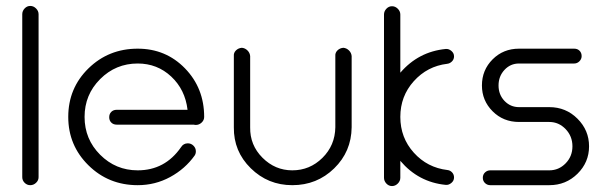

<svg xmlns="http://www.w3.org/2000/svg" viewBox="-20 -624 2049 647"><path d="M55 -576Q55 -587 63 -595.5Q71 -604 82 -604Q93 -604 101.5 -595.5Q110 -587 110 -576V-27Q110 -16 101.5 -8Q93 0 82 0Q71 0 63 -8Q55 -16 55 -27Z M668 -230Q668 -219 659.5 -211Q651 -203 640 -203Q636 -203 633 -204H373Q362 -204 355 -211Q348 -218 348 -229Q348 -240 355 -247Q362 -254 373 -254H612Q604 -322 557 -366Q510 -410 444 -410Q370 -410 317.5 -357.5Q265 -305 265 -230Q265 -155 317.5 -102.5Q370 -50 444 -50Q536 -50 590 -128Q598 -141 613 -141Q624 -141 632 -133Q640 -125 640 -114Q640 -106 636 -100Q604 -55 553.5 -27.5Q503 0 444 0Q346 0 278 -67Q210 -134 210 -230Q210 -327 278 -393.5Q346 -460 444 -460Q539 -460 603.5 -393.5Q668 -327 668 -230Z M1110 -435Q1109 -446 1117 -454Q1125 -462 1137 -463Q1148 -462 1156 -454Q1164 -446 1165 -435V-195Q1164 -113 1106 -56.5Q1048 0 965 0Q883 0 825 -57Q767 -114 768 -195V-435Q767 -446 775 -454Q783 -462 795 -463Q806 -462 814 -454Q822 -446 823 -435V-195Q822 -135 864.5 -92.5Q907 -50 965 -50Q1024 -50 1066.5 -92Q1109 -134 1110 -195Z M1274 -575Q1274 -586 1282 -594.5Q1290 -603 1301 -603Q1312 -603 1320.5 -594.5Q1329 -586 1329 -575V-379Q1390 -450 1482 -459Q1492 -460 1501 -452.5Q1510 -445 1510 -434Q1510 -424 1503 -417Q1496 -410 1487 -409Q1420 -401 1374.5 -350.5Q1329 -300 1329 -230Q1329 -160 1374.5 -109.5Q1420 -59 1488 -51Q1497 -50 1503.5 -43Q1510 -36 1510 -26Q1510 -15 1501 -7.5Q1492 0 1482 -1Q1390 -10 1329 -82V-25Q1329 -14 1320.5 -5.5Q1312 3 1301 3Q1290 3 1282 -5.5Q1274 -14 1274 -25Z M1915 -460Q1926 -460 1933 -453Q1940 -446 1940 -435Q1940 -425 1932.5 -417.5Q1925 -410 1915 -410H1729Q1700 -410 1680 -388.5Q1660 -367 1660 -336Q1660 -305 1680 -284Q1700 -263 1729 -263H1831Q1887 -263 1926 -224Q1965 -185 1965 -131Q1965 -77 1926 -38.5Q1887 0 1831 0H1632Q1622 0 1614.5 -7Q1607 -14 1607 -25Q1607 -36 1614.5 -43Q1622 -50 1632 -50H1831Q1863 -50 1886 -73.5Q1909 -97 1909 -131Q1909 -165 1886 -189Q1863 -213 1831 -213H1729Q1676 -213 1640 -249Q1604 -285 1604 -336Q1604 -388 1640 -424Q1676 -460 1729 -460Z"/></svg>

Font: RIT Ala
Style: Regular
Weight: 400
Designer: Radhakrishan VN, Aswathy J
Version: 1.0